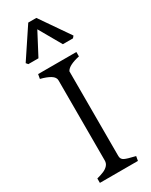

<svg xmlns="http://www.w3.org/2000/svg" viewBox="-264 -1099 907 1151"><g transform="rotate(-30 190.0 -523.5)"><path d="M147.5 -101.8V-656.5Q147.5 -678 122.5 -693.5Q97.5 -709 55 -719.5L60.5 -750H325.2V-719.5Q289.2 -712 264.8 -699.9Q240.2 -687.8 231.2 -670.8V-84.5Q231.2 -61.8 250 -52.5Q268.8 -43.2 318 -32L323.8 -30.5L318.2 0H55V-30.5Q84.2 -38 103.9 -46.6Q123.5 -55.2 135.5 -68.9Q147.5 -82.5 147.5 -101.8ZM359.5 -844 348.5 -831H278.5L190.5 -985L109.5 -831H39.5L28.5 -844L163.5 -1047H219.5Z"/></g></svg>

Font: TMT Limkin
Style: Regular
Weight: 400
Designer: Gabriel Drozdov
Version: Version 1.000;Glyphs 3.1.2 (3151)